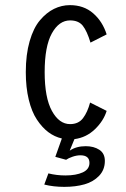

<svg xmlns="http://www.w3.org/2000/svg" viewBox="-20 -532 490 748"><path d="M237.5 90.5 195.5 79 221 7.5Q192.5 1 168.2 -17.2Q144 -35.5 123.8 -66Q103.5 -96.5 92 -144Q80.5 -191.5 80.5 -251Q80.5 -319.5 95.5 -371.5Q110.5 -423.5 135.8 -453.2Q161 -483 190.5 -497.5Q220 -512 252.5 -512Q306.5 -512 343 -480.2Q379.5 -448.5 395.5 -398L332.5 -366Q319 -411 302.5 -431.8Q286 -452.5 253 -452.5Q210 -452.5 182 -402Q154 -351.5 154 -251Q154 -151.5 182.2 -100Q210.5 -48.5 253 -48.5Q286 -48.5 303.5 -71.8Q321 -95 331 -132.5L395.5 -100Q383.5 -61 349.8 -28.5Q316 4 270 10L251.5 55Q277 37.5 314 37.5Q345.5 37.5 367 51.5Q388.5 65.5 388.5 95Q388.5 129.5 366 153Q343.5 176.5 309 186.2Q274.5 196 230.5 196Q188 196 152.5 187L168.5 143.5Q200.5 151.5 235 151.5Q276.5 151.5 302.5 139.5Q328.5 127.5 328.5 102.5Q328.5 73 293 73Q279 73 262.8 78.5Q246.5 84 237.5 90.5Z"/></svg>

Font: League Mono Condensed Light
Style: Regular
Weight: 300
Width: 1
Designer: Tyler Finck
Foundry: The League of Moveable Type / Tyler Finck
Version: Version 2.210